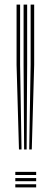

<svg xmlns="http://www.w3.org/2000/svg" viewBox="-20 -820 208 840"><path d="M107.8 -166 114 -536V-800H129.5V-536L119 -166ZM63 -166 52.5 -536V-800H68V-536L74.2 -166ZM85.5 -166 83.2 -536V-800H98.8V-536L96.5 -166ZM47 0V-13.8H138.2V0ZM47 -54.5V-68.2H138.2V-54.5ZM47 -27.2V-41H138.2V-27.2Z"/></svg>

Font: Big Shoulders Inline Display Thin Medium
Style: Regular
Weight: 500
Version: Version 2.002